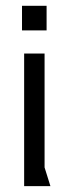

<svg xmlns="http://www.w3.org/2000/svg" viewBox="-20 -470 237 656"><path d="M62.5 166V-287.1H132.3V102.1L152.3 166ZM55.2 -366.2V-450.2H139.2V-366.2Z"/></svg>

Font: Aubrey
Style: Regular
Weight: 400
Designer: Gayaneh Bagdasaryan | Cyreal.org
Foundry: Gayaneh Bagdasaryan | Cyreal.org
Version: Version 1.000